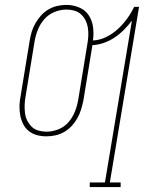

<svg xmlns="http://www.w3.org/2000/svg" viewBox="-20 -548 640 783"><path d="M472 215H346V196H408L518 -464Q503 -444 485 -426Q467 -408 446.5 -394.5Q426 -381 403 -373Q380 -365 357 -364L320 -138Q316 -119 310.5 -101Q305 -83 295.5 -66Q286 -49 272.5 -34.5Q259 -20 242 -10Q225 0 206 4Q187 8 169 8Q149 8 130.5 3Q112 -2 97.5 -13.5Q83 -25 74.5 -42Q66 -59 62.5 -78Q59 -97 59.5 -116.5Q60 -136 64 -156L101 -382Q104 -401 109.5 -419Q115 -437 125 -454Q135 -471 148 -485.5Q161 -500 178.5 -510Q196 -520 214.5 -524Q233 -528 251 -528Q278 -528 303 -517.5Q328 -507 342 -485.5Q356 -464 359.5 -437Q363 -410 359 -383Q386 -384 412 -396.5Q438 -409 459.5 -428.5Q481 -448 498 -471.5Q515 -495 527 -520H547L428 196H472ZM170 -11Q194 -11 218 -20.5Q242 -30 259 -49.5Q276 -69 285.5 -93Q295 -117 299 -141L336 -367Q339 -384 340 -400.5Q341 -417 338.5 -433.5Q336 -450 329 -464.5Q322 -479 310.5 -489.5Q299 -500 283.5 -504.5Q268 -509 251 -509Q227 -509 203 -499.5Q179 -490 161.5 -470.5Q144 -451 134.5 -427Q125 -403 121 -379L84 -153Q81 -136 80.5 -119.5Q80 -103 82 -86.5Q84 -70 91.5 -55.5Q99 -41 110 -30.5Q121 -20 137 -15.5Q153 -11 170 -11Z"/></svg>

Font: Iosevka HT Thin Extended
Style: Italic
Weight: 100
Width: 7
Italic angle: -9°
Monospace: yes
Designer: Belleve Invis
Foundry: Belleve Invis
Version: Version 32.3.0; ttfautohint (v1.8.4)